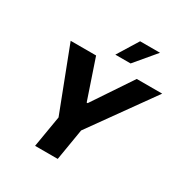

<svg xmlns="http://www.w3.org/2000/svg" viewBox="-213 -1120 1227 1284"><g transform="rotate(30 400.5 -478.5)"><path d="M290.5 -727.3 393.5 -422.9H400.9L604.4 -727.3H800.8L454.5 -242.9L414.1 0H239.3L280.2 -242.9L94.1 -727.3ZM497.9 -956.7H651.6L517 -796.5H399.1Z"/></g></svg>

Font: Inter P Extra Bold
Style: Italic
Weight: 800
Italic angle: 9.39999°
Designer: Rasmus Andersson
Foundry: rsms
Version: Version 3.018;git-588b23468